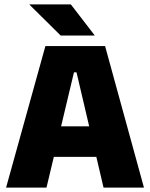

<svg xmlns="http://www.w3.org/2000/svg" viewBox="-20 -847 678 867"><path d="M7.5 0 185 -639H454.5L630 0H447.5L325.5 -520.5H314L190 0ZM175 -138.5V-276.5H461.5V-138.5ZM300 -827 407 -688V-686.5H254L113.5 -825.5V-827Z"/></svg>

Font: Anek Bangla Medium ExtraBold
Style: Regular
Weight: 800
Version: Version 1.003